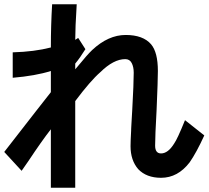

<svg xmlns="http://www.w3.org/2000/svg" viewBox="-21 -743 984 906"><path d="M943 -104Q906 -23 874 23Q818 96 739 96Q670 96 631 55Q595 13 595 -53Q595 -76 598 -131Q597 -123 603 -224Q610 -350 610 -400Q610 -427 600.5 -445.5Q591 -464 570 -464Q515 -464 452 -402Q406 -362 334 -266V143H219V-133Q176 -78 113 17L81 63L-1 -26L146 -215L219 -308V-408Q146 -385 39 -376V-496Q142 -499 219 -519Q219 -624 225 -723H341Q334 -611 334 -555L348 -564L382 -511Q356 -469 334 -443V-416Q352 -437 351 -436Q390 -484 414 -507Q490 -578 572 -578Q654 -578 692 -534Q724 -496 724 -408Q724 -366 718 -226Q711 -100 711 -56Q711 -19 739 -19Q772 -19 801 -66Q816 -87 852 -176Z"/></svg>

Font: LINE Seed Sans KR Bold
Style: Regular
Weight: 700
Designer: LINE BX Design & Sandoll Inc & Dalton Maag Ltd
Foundry: Sandoll Inc.
Version: Version 1.000